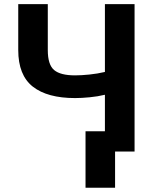

<svg xmlns="http://www.w3.org/2000/svg" viewBox="-20 -731 734 926"><path d="M629 0H535V174.5H392.5V-98H486V-274Q451.5 -265.5 412.2 -261.8Q373 -258 342 -258Q208.5 -258 138.2 -313.2Q68 -368.5 68 -489.5V-711H210.5V-489.5Q210.5 -419 241 -393.2Q271.5 -367.5 342 -367.5Q372 -367.5 411.2 -371.5Q450.5 -375.5 486 -384V-711H629Z"/></svg>

Font: Roberto Sans
Style: Bold
Weight: 700
Designer: Google (font) & Cristiano Sobral (main changes)
Version: Version 1.000;October 12, 2021;FontCreator 14.0.0.2814 64-bi